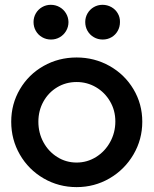

<svg xmlns="http://www.w3.org/2000/svg" viewBox="-20 -766 635 794"><path d="M26.4 -262.7Q26.4 -335.9 62.3 -397Q98.1 -458 160.2 -493.2Q222.2 -528.3 296.9 -528.3Q370.6 -528.3 433.1 -493.2Q495.6 -458 532 -397Q568.4 -335.9 568.4 -262.7Q568.4 -189 531.7 -126.7Q495.1 -64.5 432.9 -28.3Q370.6 7.8 296.9 7.8Q222.7 7.8 160.4 -28.3Q98.1 -64.5 62.3 -126.5Q26.4 -188.5 26.4 -262.7ZM457 -263.7Q457 -309.1 435.3 -346.4Q413.6 -383.8 377 -405.3Q340.3 -426.8 296.9 -426.8Q252.4 -426.8 216.3 -405Q180.2 -383.3 159.4 -345.7Q138.7 -308.1 138.7 -262.7Q138.7 -216.8 159.4 -178.2Q180.2 -139.6 216.6 -116.7Q252.9 -93.8 296.9 -93.8Q340.3 -93.8 377.2 -116.7Q414.1 -139.6 435.5 -178.7Q457 -217.8 457 -263.7ZM332.5 -674.8Q332.5 -694.3 342 -710.7Q351.6 -727.1 367.9 -736.6Q384.3 -746.1 403.8 -746.1Q423.8 -746.1 440.7 -736.6Q457.5 -727.1 467 -710.7Q476.6 -694.3 476.1 -674.8Q476.1 -654.8 466.8 -638.2Q457.5 -621.6 441.2 -612.1Q424.8 -602.5 404.8 -602.5Q384.8 -602.5 368.2 -612.1Q351.6 -621.6 342 -638.2Q332.5 -654.8 332.5 -674.8ZM118.7 -674.8Q118.7 -694.3 128.2 -710.7Q137.7 -727.1 154.1 -736.6Q170.4 -746.1 189.9 -746.1Q210 -746.1 226.6 -736.6Q243.2 -727.1 252.9 -710.9Q262.7 -694.8 263.2 -674.8Q263.2 -654.8 253.4 -638.2Q243.7 -621.6 227.3 -612.1Q210.9 -602.5 190.9 -602.5Q170.9 -602.5 154.3 -612.1Q137.7 -621.6 128.2 -638.2Q118.7 -654.8 118.7 -674.8Z"/></svg>

Font: Reddit Sans Chocolate SemiBold
Style: Regular
Weight: 600
Designer: Stephen Hutchings
Foundry: Reddit
Version: Version 1.011